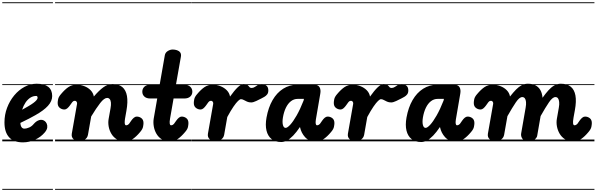

<svg xmlns="http://www.w3.org/2000/svg" viewBox="-25 -1250 5277 1698"><path d="M177.5 9Q96.5 9 55.5 -36Q14.5 -81 14.5 -167.5Q14.5 -235.5 37.8 -297Q61 -358.5 101 -406.5Q141 -454.5 192.2 -482Q243.5 -509.5 299 -509.5Q368 -509.5 402.2 -481.8Q436.5 -454 436.5 -400.5Q436.5 -378 427.2 -356.5Q418 -335 399.2 -314.2Q380.5 -293.5 352.5 -272.8Q324.5 -252 287 -231Q264 -217.5 229.5 -199.8Q195 -182 155 -163Q155.5 -154.5 156.8 -147.8Q158 -141 160 -135.5Q164 -125.5 171.2 -119Q178.5 -112.5 188.5 -112.5Q211.5 -112.5 234.2 -123Q257 -133.5 274 -154.5Q296.5 -180.5 322.8 -188Q349 -195.5 370.5 -179.5Q381 -172 388 -157Q395 -142 392.8 -122.2Q390.5 -102.5 371.5 -79.5Q337 -38.5 285.5 -14.8Q234 9 177.5 9ZM170.5 -279.5Q184.5 -287 198 -294.8Q211.5 -302.5 225.5 -310.5Q253 -326.5 271 -340Q289 -353.5 298.2 -364.8Q307.5 -376 307.5 -385Q307.5 -391.5 304.8 -396.5Q302 -401.5 295.5 -401.5Q267.5 -401.5 243.5 -386.2Q219.5 -371 201 -343.5Q182.5 -316 170.5 -279.5ZM177.5 9Q96.5 9 55.5 -36Q14.5 -81 14.5 -167.5Q14.5 -235.5 37.8 -297Q61 -358.5 101 -406.5Q141 -454.5 192.2 -482Q243.5 -509.5 299 -509.5Q368 -509.5 402.2 -481.8Q436.5 -454 436.5 -400.5Q436.5 -378 427.2 -356.5Q418 -335 399.2 -314.2Q380.5 -293.5 352.5 -272.8Q324.5 -252 287 -231Q264 -217.5 229.5 -199.8Q195 -182 155 -163Q155.5 -154.5 156.8 -147.8Q158 -141 160 -135.5Q164 -125.5 171.2 -119Q178.5 -112.5 188.5 -112.5Q211.5 -112.5 234.2 -123Q257 -133.5 274 -154.5Q296.5 -180.5 322.8 -188Q349 -195.5 370.5 -179.5Q381 -172 388 -157Q395 -142 392.8 -122.2Q390.5 -102.5 371.5 -79.5Q337 -38.5 285.5 -14.8Q234 9 177.5 9ZM170.5 -279.5Q184.5 -287 198 -294.8Q211.5 -302.5 225.5 -310.5Q253 -326.5 271 -340Q289 -353.5 298.2 -364.8Q307.5 -376 307.5 -385Q307.5 -391.5 304.8 -396.5Q302 -401.5 295.5 -401.5Q267.5 -401.5 243.5 -386.2Q219.5 -371 201 -343.5Q182.5 -316 170.5 -279.5ZM-5 420.5H443V428.5H-5ZM-5 -16H443V0H-5ZM-5 -505.5H443V-497.5H-5ZM-5 -1230H443V-1222H-5Z M676 0Q648 0 626.2 -18.2Q604.5 -36.5 610 -68.5L656.5 -332Q657.5 -337 656.2 -341.8Q655 -346.5 652.5 -350.2Q650 -354 646.5 -356.2Q643 -358.5 639 -358.5Q628 -358.5 622.5 -354.5Q617 -350.5 614 -346.5L592.5 -316.5Q582.5 -302.5 570.2 -292Q558 -281.5 545 -281.5Q522 -281.5 503.5 -296Q485 -310.5 485 -339.5Q485 -353 489.2 -373.5Q493.5 -394 515 -418.5Q547.5 -457.5 578.8 -479Q610 -500.5 652.5 -500.5Q688 -500.5 720.8 -488Q753.5 -475.5 776.2 -452.2Q799 -429 805 -396.5Q850 -449.5 889 -478Q928 -506.5 970.5 -506.5Q1025 -506.5 1056.8 -480Q1088.5 -453.5 1097.8 -401.2Q1107 -349 1093 -270.5L1080.5 -199.5Q1077.5 -179.5 1077.8 -166.8Q1078 -154 1081.2 -148Q1084.5 -142 1090 -142Q1098 -142 1105.2 -146Q1112.5 -150 1115.5 -154L1136.5 -184Q1146.5 -198.5 1159 -208.8Q1171.5 -219 1184 -219Q1207.5 -219 1225.8 -204.8Q1244 -190.5 1244 -161.5Q1244 -148 1239.8 -127.5Q1235.5 -107 1214 -82Q1181.5 -43 1150.5 -21.5Q1119.5 0 1076.5 0Q1036 0 1007 -18.5Q978 -37 960.2 -66.5Q942.5 -96 936.2 -130.5Q930 -165 935.5 -197L952.5 -292.5Q958 -322.5 956 -342.8Q954 -363 945.2 -373.5Q936.5 -384 922.5 -384Q896.5 -384 861.2 -338.8Q826 -293.5 781.5 -220L753 -58.5Q748 -30 724.2 -15Q700.5 0 676 0ZM676 0Q648 0 626.2 -18.2Q604.5 -36.5 610 -68.5L656.5 -332Q657.5 -337 656.2 -341.8Q655 -346.5 652.5 -350.2Q650 -354 646.5 -356.2Q643 -358.5 639 -358.5Q628 -358.5 622.5 -354.5Q617 -350.5 614 -346.5L592.5 -316.5Q582.5 -302.5 570.2 -292Q558 -281.5 545 -281.5Q522 -281.5 503.5 -296Q485 -310.5 485 -339.5Q485 -353 489.2 -373.5Q493.5 -394 515 -418.5Q547.5 -457.5 578.8 -479Q610 -500.5 652.5 -500.5Q688 -500.5 720.8 -488Q753.5 -475.5 776.2 -452.2Q799 -429 805 -396.5Q850 -449.5 889 -478Q928 -506.5 970.5 -506.5Q1025 -506.5 1056.8 -480Q1088.5 -453.5 1097.8 -401.2Q1107 -349 1093 -270.5L1080.5 -199.5Q1077.5 -179.5 1077.8 -166.8Q1078 -154 1081.2 -148Q1084.5 -142 1090 -142Q1098 -142 1105.2 -146Q1112.5 -150 1115.5 -154L1136.5 -184Q1146.5 -198.5 1159 -208.8Q1171.5 -219 1184 -219Q1207.5 -219 1225.8 -204.8Q1244 -190.5 1244 -161.5Q1244 -148 1239.8 -127.5Q1235.5 -107 1214 -82Q1181.5 -43 1150.5 -21.5Q1119.5 0 1076.5 0Q1036 0 1007 -18.5Q978 -37 960.2 -66.5Q942.5 -96 936.2 -130.5Q930 -165 935.5 -197L952.5 -292.5Q958 -322.5 956 -342.8Q954 -363 945.2 -373.5Q936.5 -384 922.5 -384Q896.5 -384 861.2 -338.8Q826 -293.5 781.5 -220L753 -58.5Q748 -30 724.2 -15Q700.5 0 676 0ZM462 420.5H1267V428.5H462ZM462 -16H1267V0H462ZM462 -505.5H1267V-497.5H462ZM462 -1230H1267V-1222H462Z M1474 0Q1433 0 1404 -19Q1375 -38 1357.8 -68.2Q1340.5 -98.5 1334.8 -133.8Q1329 -169 1334.5 -201.5L1365.5 -379H1304Q1270 -379 1251.8 -396Q1233.5 -413 1233.5 -439Q1233.5 -465.5 1251.8 -483Q1270 -500.5 1304 -500.5H1387L1432.5 -760.5Q1436.5 -784.5 1458 -798.2Q1479.5 -812 1502.5 -812Q1522 -812 1540.2 -806Q1558.5 -800 1568.8 -786Q1579 -772 1574.5 -747L1531 -500.5H1604.5Q1639 -500.5 1657.5 -483Q1676 -465.5 1676 -439Q1676 -413 1657.5 -396Q1639 -379 1604.5 -379H1510L1479 -201.5Q1476 -186 1475.5 -174.8Q1475 -163.5 1476.2 -156.2Q1477.5 -149 1480.2 -145.5Q1483 -142 1487.5 -142Q1496 -142 1503 -146Q1510 -150 1513 -154L1534.5 -184Q1544.5 -198.5 1556.8 -208.8Q1569 -219 1581.5 -219Q1605 -219 1623.2 -204.8Q1641.5 -190.5 1641.5 -161.5Q1641.5 -148 1637.5 -127.5Q1633.5 -107 1611.5 -82Q1579 -43 1548 -21.5Q1517 0 1474 0ZM1474 0Q1433 0 1404 -19Q1375 -38 1357.8 -68.2Q1340.5 -98.5 1334.8 -133.8Q1329 -169 1334.5 -201.5L1365.5 -379H1304Q1270 -379 1251.8 -396Q1233.5 -413 1233.5 -439Q1233.5 -465.5 1251.8 -483Q1270 -500.5 1304 -500.5H1387L1432.5 -760.5Q1436.5 -784.5 1458 -798.2Q1479.5 -812 1502.5 -812Q1522 -812 1540.2 -806Q1558.5 -800 1568.8 -786Q1579 -772 1574.5 -747L1531 -500.5H1604.5Q1639 -500.5 1657.5 -483Q1676 -465.5 1676 -439Q1676 -413 1657.5 -396Q1639 -379 1604.5 -379H1510L1479 -201.5Q1476 -186 1475.5 -174.8Q1475 -163.5 1476.2 -156.2Q1477.5 -149 1480.2 -145.5Q1483 -142 1487.5 -142Q1496 -142 1503 -146Q1510 -150 1513 -154L1534.5 -184Q1544.5 -198.5 1556.8 -208.8Q1569 -219 1581.5 -219Q1605 -219 1623.2 -204.8Q1641.5 -190.5 1641.5 -161.5Q1641.5 -148 1637.5 -127.5Q1633.5 -107 1611.5 -82Q1579 -43 1548 -21.5Q1517 0 1474 0ZM1234 420.5H1664.5V428.5H1234ZM1234 -16H1664.5V0H1234ZM1234 -505.5H1664.5V-497.5H1234ZM1234 -1230H1664.5V-1222H1234Z M1880 0Q1852 0 1830.2 -18.2Q1808.5 -36.5 1814 -68.5L1860.5 -332Q1861.5 -337 1860.2 -341.8Q1859 -346.5 1856.5 -350.2Q1854 -354 1850.5 -356.2Q1847 -358.5 1843 -358.5Q1832 -358.5 1826.5 -354.5Q1821 -350.5 1818 -346.5L1796.5 -316.5Q1786.5 -302.5 1774.2 -292Q1762 -281.5 1749 -281.5Q1726 -281.5 1707.5 -296Q1689 -310.5 1689 -339.5Q1689 -353 1693.2 -373.5Q1697.5 -394 1719 -418.5Q1751.5 -457.5 1782.8 -479Q1814 -500.5 1856.5 -500.5Q1892 -500.5 1924.8 -487.8Q1957.5 -475 1980.5 -451.8Q2003.5 -428.5 2009.5 -396Q2047.5 -449.5 2077.5 -478Q2107.5 -506.5 2130.5 -506.5Q2154 -506.5 2164 -498Q2174 -489.5 2180.5 -480.8Q2187 -472 2200 -472Q2214.5 -472 2229.2 -481.5Q2244 -491 2252 -496Q2266 -505.5 2288.8 -506Q2311.5 -506.5 2329.8 -493.5Q2348 -480.5 2348 -450Q2348 -428.5 2337.8 -415.2Q2327.5 -402 2313.5 -394Q2299.5 -386 2288 -380Q2268 -369.5 2241 -356.8Q2214 -344 2196.5 -344Q2176 -344 2160 -351.2Q2144 -358.5 2130.8 -365.8Q2117.5 -373 2105.5 -373Q2097 -373 2080.5 -357.5Q2064 -342 2040 -307.2Q2016 -272.5 1985 -215L1957.5 -58.5Q1952.5 -30 1928.5 -15Q1904.5 0 1880 0ZM1880 0Q1852 0 1830.2 -18.2Q1808.5 -36.5 1814 -68.5L1860.5 -332Q1861.5 -337 1860.2 -341.8Q1859 -346.5 1856.5 -350.2Q1854 -354 1850.5 -356.2Q1847 -358.5 1843 -358.5Q1832 -358.5 1826.5 -354.5Q1821 -350.5 1818 -346.5L1796.5 -316.5Q1786.5 -302.5 1774.2 -292Q1762 -281.5 1749 -281.5Q1726 -281.5 1707.5 -296Q1689 -310.5 1689 -339.5Q1689 -353 1693.2 -373.5Q1697.5 -394 1719 -418.5Q1751.5 -457.5 1782.8 -479Q1814 -500.5 1856.5 -500.5Q1892 -500.5 1924.8 -487.8Q1957.5 -475 1980.5 -451.8Q2003.5 -428.5 2009.5 -396Q2047.5 -449.5 2077.5 -478Q2107.5 -506.5 2130.5 -506.5Q2154 -506.5 2164 -498Q2174 -489.5 2180.5 -480.8Q2187 -472 2200 -472Q2214.5 -472 2229.2 -481.5Q2244 -491 2252 -496Q2266 -505.5 2288.8 -506Q2311.5 -506.5 2329.8 -493.5Q2348 -480.5 2348 -450Q2348 -428.5 2337.8 -415.2Q2327.5 -402 2313.5 -394Q2299.5 -386 2288 -380Q2268 -369.5 2241 -356.8Q2214 -344 2196.5 -344Q2176 -344 2160 -351.2Q2144 -358.5 2130.8 -365.8Q2117.5 -373 2105.5 -373Q2097 -373 2080.5 -357.5Q2064 -342 2040 -307.2Q2016 -272.5 1985 -215L1957.5 -58.5Q1952.5 -30 1928.5 -15Q1904.5 0 1880 0ZM1666 420.5H2319V428.5H1666ZM1666 -16H2319V0H1666ZM1666 -505.5H2319V-497.5H1666ZM1666 -1230H2319V-1222H1666Z M2477 -210.5Q2470.5 -169.5 2477.2 -144.2Q2484 -119 2501 -119Q2516 -119 2541.5 -146.5Q2567 -174 2598 -228Q2629 -282 2660 -361L2663 -375.5H2608Q2574.5 -375.5 2548 -355Q2521.5 -334.5 2503.5 -297.5Q2485.5 -260.5 2477 -210.5ZM2332 -210.5Q2348 -299.5 2385.5 -364.5Q2423 -429.5 2478.8 -465Q2534.5 -500.5 2604 -500.5H2753.5Q2788 -500.5 2801 -478.8Q2814 -457 2807.5 -421L2768.5 -193Q2766.5 -179.5 2766.2 -170Q2766 -160.5 2767.5 -154.2Q2769 -148 2771.8 -145Q2774.5 -142 2778.5 -142Q2786.5 -142 2793.5 -146Q2800.5 -150 2804 -154L2825 -184Q2835 -198.5 2847.2 -208.8Q2859.5 -219 2872.5 -219Q2896 -219 2914.2 -204.8Q2932.5 -190.5 2932.5 -161.5Q2932.5 -148 2928.2 -127.5Q2924 -107 2902.5 -82Q2870 -43 2839 -21.5Q2808 0 2765 0Q2706.5 0 2673 -37Q2639.5 -74 2629 -122.5L2628 -127Q2596.5 -80.5 2568.2 -51.2Q2540 -22 2514 -8Q2488 6 2462 6Q2410 6 2376.8 -20.2Q2343.5 -46.5 2331.8 -95.2Q2320 -144 2332 -210.5ZM2477 -210.5Q2470.5 -169.5 2477.2 -144.2Q2484 -119 2501 -119Q2516 -119 2541.5 -146.5Q2567 -174 2598 -228Q2629 -282 2660 -361L2663 -375.5H2608Q2574.5 -375.5 2548 -355Q2521.5 -334.5 2503.5 -297.5Q2485.5 -260.5 2477 -210.5ZM2332 -210.5Q2348 -299.5 2385.5 -364.5Q2423 -429.5 2478.8 -465Q2534.5 -500.5 2604 -500.5H2753.5Q2788 -500.5 2801 -478.8Q2814 -457 2807.5 -421L2768.5 -193Q2766.5 -179.5 2766.2 -170Q2766 -160.5 2767.5 -154.2Q2769 -148 2771.8 -145Q2774.5 -142 2778.5 -142Q2786.5 -142 2793.5 -146Q2800.5 -150 2804 -154L2825 -184Q2835 -198.5 2847.2 -208.8Q2859.5 -219 2872.5 -219Q2896 -219 2914.2 -204.8Q2932.5 -190.5 2932.5 -161.5Q2932.5 -148 2928.2 -127.5Q2924 -107 2902.5 -82Q2870 -43 2839 -21.5Q2808 0 2765 0Q2706.5 0 2673 -37Q2639.5 -74 2629 -122.5L2628 -127Q2596.5 -80.5 2568.2 -51.2Q2540 -22 2514 -8Q2488 6 2462 6Q2410 6 2376.8 -20.2Q2343.5 -46.5 2331.8 -95.2Q2320 -144 2332 -210.5ZM2267 420.5H2955.5V428.5H2267ZM2267 -16H2955.5V0H2267ZM2267 -505.5H2955.5V-497.5H2267ZM2267 -1230H2955.5V-1222H2267Z M3118 0Q3090 0 3068.2 -18.2Q3046.5 -36.5 3052 -68.5L3098.5 -332Q3099.5 -337 3098.2 -341.8Q3097 -346.5 3094.5 -350.2Q3092 -354 3088.5 -356.2Q3085 -358.5 3081 -358.5Q3070 -358.5 3064.5 -354.5Q3059 -350.5 3056 -346.5L3034.5 -316.5Q3024.5 -302.5 3012.2 -292Q3000 -281.5 2987 -281.5Q2964 -281.5 2945.5 -296Q2927 -310.5 2927 -339.5Q2927 -353 2931.2 -373.5Q2935.5 -394 2957 -418.5Q2989.5 -457.5 3020.8 -479Q3052 -500.5 3094.5 -500.5Q3130 -500.5 3162.8 -487.8Q3195.5 -475 3218.5 -451.8Q3241.5 -428.5 3247.5 -396Q3285.5 -449.5 3315.5 -478Q3345.5 -506.5 3368.5 -506.5Q3392 -506.5 3402 -498Q3412 -489.5 3418.5 -480.8Q3425 -472 3438 -472Q3452.5 -472 3467.2 -481.5Q3482 -491 3490 -496Q3504 -505.5 3526.8 -506Q3549.5 -506.5 3567.8 -493.5Q3586 -480.5 3586 -450Q3586 -428.5 3575.8 -415.2Q3565.5 -402 3551.5 -394Q3537.5 -386 3526 -380Q3506 -369.5 3479 -356.8Q3452 -344 3434.5 -344Q3414 -344 3398 -351.2Q3382 -358.5 3368.8 -365.8Q3355.5 -373 3343.5 -373Q3335 -373 3318.5 -357.5Q3302 -342 3278 -307.2Q3254 -272.5 3223 -215L3195.5 -58.5Q3190.5 -30 3166.5 -15Q3142.5 0 3118 0ZM3118 0Q3090 0 3068.2 -18.2Q3046.5 -36.5 3052 -68.5L3098.5 -332Q3099.5 -337 3098.2 -341.8Q3097 -346.5 3094.5 -350.2Q3092 -354 3088.5 -356.2Q3085 -358.5 3081 -358.5Q3070 -358.5 3064.5 -354.5Q3059 -350.5 3056 -346.5L3034.5 -316.5Q3024.5 -302.5 3012.2 -292Q3000 -281.5 2987 -281.5Q2964 -281.5 2945.5 -296Q2927 -310.5 2927 -339.5Q2927 -353 2931.2 -373.5Q2935.5 -394 2957 -418.5Q2989.5 -457.5 3020.8 -479Q3052 -500.5 3094.5 -500.5Q3130 -500.5 3162.8 -487.8Q3195.5 -475 3218.5 -451.8Q3241.5 -428.5 3247.5 -396Q3285.5 -449.5 3315.5 -478Q3345.5 -506.5 3368.5 -506.5Q3392 -506.5 3402 -498Q3412 -489.5 3418.5 -480.8Q3425 -472 3438 -472Q3452.5 -472 3467.2 -481.5Q3482 -491 3490 -496Q3504 -505.5 3526.8 -506Q3549.5 -506.5 3567.8 -493.5Q3586 -480.5 3586 -450Q3586 -428.5 3575.8 -415.2Q3565.5 -402 3551.5 -394Q3537.5 -386 3526 -380Q3506 -369.5 3479 -356.8Q3452 -344 3434.5 -344Q3414 -344 3398 -351.2Q3382 -358.5 3368.8 -365.8Q3355.5 -373 3343.5 -373Q3335 -373 3318.5 -357.5Q3302 -342 3278 -307.2Q3254 -272.5 3223 -215L3195.5 -58.5Q3190.5 -30 3166.5 -15Q3142.5 0 3118 0ZM2904 420.5H3557V428.5H2904ZM2904 -16H3557V0H2904ZM2904 -505.5H3557V-497.5H2904ZM2904 -1230H3557V-1222H2904Z M3715 -210.5Q3708.5 -169.5 3715.2 -144.2Q3722 -119 3739 -119Q3754 -119 3779.5 -146.5Q3805 -174 3836 -228Q3867 -282 3898 -361L3901 -375.5H3846Q3812.5 -375.5 3786 -355Q3759.5 -334.5 3741.5 -297.5Q3723.5 -260.5 3715 -210.5ZM3570 -210.5Q3586 -299.5 3623.5 -364.5Q3661 -429.5 3716.8 -465Q3772.5 -500.5 3842 -500.5H3991.5Q4026 -500.5 4039 -478.8Q4052 -457 4045.5 -421L4006.5 -193Q4004.5 -179.5 4004.2 -170Q4004 -160.5 4005.5 -154.2Q4007 -148 4009.8 -145Q4012.5 -142 4016.5 -142Q4024.5 -142 4031.5 -146Q4038.5 -150 4042 -154L4063 -184Q4073 -198.5 4085.2 -208.8Q4097.5 -219 4110.5 -219Q4134 -219 4152.2 -204.8Q4170.5 -190.5 4170.5 -161.5Q4170.5 -148 4166.2 -127.5Q4162 -107 4140.5 -82Q4108 -43 4077 -21.5Q4046 0 4003 0Q3944.5 0 3911 -37Q3877.5 -74 3867 -122.5L3866 -127Q3834.5 -80.5 3806.2 -51.2Q3778 -22 3752 -8Q3726 6 3700 6Q3648 6 3614.8 -20.2Q3581.5 -46.5 3569.8 -95.2Q3558 -144 3570 -210.5ZM3715 -210.5Q3708.5 -169.5 3715.2 -144.2Q3722 -119 3739 -119Q3754 -119 3779.5 -146.5Q3805 -174 3836 -228Q3867 -282 3898 -361L3901 -375.5H3846Q3812.5 -375.5 3786 -355Q3759.5 -334.5 3741.5 -297.5Q3723.5 -260.5 3715 -210.5ZM3570 -210.5Q3586 -299.5 3623.5 -364.5Q3661 -429.5 3716.8 -465Q3772.5 -500.5 3842 -500.5H3991.5Q4026 -500.5 4039 -478.8Q4052 -457 4045.5 -421L4006.5 -193Q4004.5 -179.5 4004.2 -170Q4004 -160.5 4005.5 -154.2Q4007 -148 4009.8 -145Q4012.5 -142 4016.5 -142Q4024.5 -142 4031.5 -146Q4038.5 -150 4042 -154L4063 -184Q4073 -198.5 4085.2 -208.8Q4097.5 -219 4110.5 -219Q4134 -219 4152.2 -204.8Q4170.5 -190.5 4170.5 -161.5Q4170.5 -148 4166.2 -127.5Q4162 -107 4140.5 -82Q4108 -43 4077 -21.5Q4046 0 4003 0Q3944.5 0 3911 -37Q3877.5 -74 3867 -122.5L3866 -127Q3834.5 -80.5 3806.2 -51.2Q3778 -22 3752 -8Q3726 6 3700 6Q3648 6 3614.8 -20.2Q3581.5 -46.5 3569.8 -95.2Q3558 -144 3570 -210.5ZM3505 420.5H4193.5V428.5H3505ZM3505 -16H4193.5V0H3505ZM3505 -505.5H4193.5V-497.5H3505ZM3505 -1230H4193.5V-1222H3505Z M4356 0Q4328 0 4306.2 -18.2Q4284.5 -36.5 4290 -68.5L4336.5 -332Q4337.5 -337 4336.2 -341.8Q4335 -346.5 4332.5 -350.2Q4330 -354 4326.5 -356.2Q4323 -358.5 4319 -358.5Q4308 -358.5 4302.5 -354.5Q4297 -350.5 4294 -346.5L4272.5 -316.5Q4262.5 -302.5 4250.2 -292Q4238 -281.5 4225 -281.5Q4202 -281.5 4183.5 -296Q4165 -310.5 4165 -339.5Q4165 -353 4169.2 -373.5Q4173.5 -394 4195 -418.5Q4227.5 -457.5 4258.8 -479Q4290 -500.5 4332.5 -500.5Q4368 -500.5 4400.8 -488Q4433.5 -475.5 4456.5 -452.2Q4479.5 -429 4485.5 -396.5Q4514.5 -433.5 4539.2 -458.5Q4564 -483.5 4589 -496.5Q4614 -509.5 4643 -509.5Q4682.5 -509.5 4710 -495.5Q4737.5 -481.5 4753.5 -454Q4769.5 -426.5 4773 -385.5Q4799.5 -422.5 4824.5 -450.5Q4849.5 -478.5 4876.5 -494Q4903.5 -509.5 4935 -509.5Q4990 -509.5 5022.2 -483.5Q5054.5 -457.5 5064 -405.8Q5073.5 -354 5059 -275.5L5047 -209Q5044 -191.5 5043 -178.8Q5042 -166 5043.2 -158Q5044.5 -150 5047.5 -146Q5050.5 -142 5055 -142Q5063 -142 5070 -146Q5077 -150 5080.5 -154L5101.5 -184Q5111.5 -198.5 5123.8 -208.8Q5136 -219 5149 -219Q5172.5 -219 5190.8 -204.8Q5209 -190.5 5209 -161.5Q5209 -148 5204.8 -127.5Q5200.5 -107 5179 -82Q5146.5 -43 5115.5 -21.5Q5084.5 0 5041.5 0Q5000.5 0 4971.2 -18.8Q4942 -37.5 4924.2 -67.8Q4906.5 -98 4900.2 -133Q4894 -168 4900 -200.5L4917 -297Q4922.5 -327 4920.2 -348.2Q4918 -369.5 4909.8 -380.5Q4901.5 -391.5 4887 -391.5Q4861.5 -391.5 4830 -345.2Q4798.5 -299 4756 -223.5L4725.5 -48Q4723 -33 4704.2 -16.5Q4685.5 0 4646.5 0Q4612 0 4595.8 -22.2Q4579.5 -44.5 4584 -70L4623.5 -297Q4629 -327 4627 -348.2Q4625 -369.5 4616.5 -380.5Q4608 -391.5 4593.5 -391.5Q4568.5 -391.5 4537 -345Q4505.5 -298.5 4462.5 -222.5L4433.5 -58.5Q4428.5 -30 4404.5 -15Q4380.5 0 4356 0ZM4356 0Q4328 0 4306.2 -18.2Q4284.5 -36.5 4290 -68.5L4336.5 -332Q4337.5 -337 4336.2 -341.8Q4335 -346.5 4332.5 -350.2Q4330 -354 4326.5 -356.2Q4323 -358.5 4319 -358.5Q4308 -358.5 4302.5 -354.5Q4297 -350.5 4294 -346.5L4272.5 -316.5Q4262.5 -302.5 4250.2 -292Q4238 -281.5 4225 -281.5Q4202 -281.5 4183.5 -296Q4165 -310.5 4165 -339.5Q4165 -353 4169.2 -373.5Q4173.5 -394 4195 -418.5Q4227.5 -457.5 4258.8 -479Q4290 -500.5 4332.5 -500.5Q4368 -500.5 4400.8 -488Q4433.5 -475.5 4456.5 -452.2Q4479.5 -429 4485.5 -396.5Q4514.5 -433.5 4539.2 -458.5Q4564 -483.5 4589 -496.5Q4614 -509.5 4643 -509.5Q4682.5 -509.5 4710 -495.5Q4737.5 -481.5 4753.5 -454Q4769.5 -426.5 4773 -385.5Q4799.5 -422.5 4824.5 -450.5Q4849.5 -478.5 4876.5 -494Q4903.5 -509.5 4935 -509.5Q4990 -509.5 5022.2 -483.5Q5054.5 -457.5 5064 -405.8Q5073.5 -354 5059 -275.5L5047 -209Q5044 -191.5 5043 -178.8Q5042 -166 5043.2 -158Q5044.5 -150 5047.5 -146Q5050.5 -142 5055 -142Q5063 -142 5070 -146Q5077 -150 5080.5 -154L5101.5 -184Q5111.5 -198.5 5123.8 -208.8Q5136 -219 5149 -219Q5172.5 -219 5190.8 -204.8Q5209 -190.5 5209 -161.5Q5209 -148 5204.8 -127.5Q5200.5 -107 5179 -82Q5146.5 -43 5115.5 -21.5Q5084.5 0 5041.5 0Q5000.5 0 4971.2 -18.8Q4942 -37.5 4924.2 -67.8Q4906.5 -98 4900.2 -133Q4894 -168 4900 -200.5L4917 -297Q4922.5 -327 4920.2 -348.2Q4918 -369.5 4909.8 -380.5Q4901.5 -391.5 4887 -391.5Q4861.5 -391.5 4830 -345.2Q4798.5 -299 4756 -223.5L4725.5 -48Q4723 -33 4704.2 -16.5Q4685.5 0 4646.5 0Q4612 0 4595.8 -22.2Q4579.5 -44.5 4584 -70L4623.5 -297Q4629 -327 4627 -348.2Q4625 -369.5 4616.5 -380.5Q4608 -391.5 4593.5 -391.5Q4568.5 -391.5 4537 -345Q4505.5 -298.5 4462.5 -222.5L4433.5 -58.5Q4428.5 -30 4404.5 -15Q4380.5 0 4356 0ZM4142 420.5H5232V428.5H4142ZM4142 -16H5232V0H4142ZM4142 -505.5H5232V-497.5H4142ZM4142 -1230H5232V-1222H4142Z"/></svg>

Font: Edu VIC WA NT Pre Guide
Style: Regular
Weight: 400
Designer: Tina and Corey Anderson, Eben Sorkin, Mirko Velimirovic
Foundry: Google for Education
Version: Version 1.000